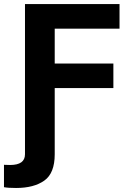

<svg xmlns="http://www.w3.org/2000/svg" viewBox="-43 -727 647 946"><path d="M545.9 -707V-585.9H226.6V-414.1H515.6V-293H226.6V33.2Q226.6 126.5 175.3 162.8Q124 199.2 36.1 199.2Q-2.9 199.2 -23.4 195.3V85Q-13.7 85.9 6.8 85.9Q80.1 85.9 80.1 33.2V-707Z"/></svg>

Font: Pretendard Std
Style: Bold
Weight: 700
Designer: Base glyphs from Inter by Rasmus Andersson; Hangeul glyphs from Noto Sans CJK(Source Han Sans) by Jang Soo-young and Kan
Foundry: Kil Hyung-jin
Version: Version 1.309